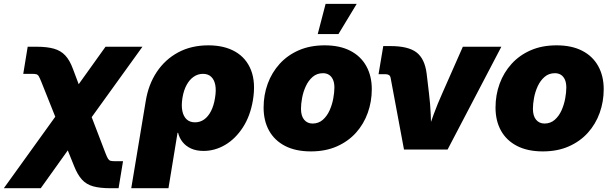

<svg xmlns="http://www.w3.org/2000/svg" viewBox="-89 -789 3231 1013"><path d="M-68.8 204.1 282.2 -283.7H351.6L467.3 18.6Q475.1 39.1 480.7 48.1Q486.3 57.1 494.1 59.3Q502 61.5 517.6 61.5H560.1L536.6 204.1H494.6Q438.5 204.1 402.6 194.1Q366.7 184.1 343.5 158.7Q320.3 133.3 301.8 86.9L268.6 4.4L126 204.1ZM247.1 -61.5 129.4 -356.4Q121.1 -377 116 -386Q110.8 -395 103 -397.2Q95.2 -399.4 79.1 -399.4H33.7L57.1 -542.5H102.1Q158.7 -542.5 195.1 -532.2Q231.4 -522 255.1 -496.8Q278.8 -471.7 295.9 -425.3L326.2 -344.7L467.8 -542.5H662.6L315.9 -61.5Z M603.5 204.1 679.7 -254.4Q693.8 -342.8 738 -409.2Q782.2 -475.6 851.3 -512.7Q920.4 -549.8 1010.3 -549.8Q1094.7 -549.8 1152.8 -516.1Q1210.9 -482.4 1235.8 -418Q1260.7 -353.5 1245.6 -261.2Q1231.4 -176.3 1191.9 -116Q1152.3 -55.7 1098.4 -24.2Q1044.4 7.3 984.9 7.3Q947.3 7.3 919.7 -5.1Q892.1 -17.6 874.8 -39.1Q857.4 -60.5 850.6 -88.4H847.7L799.8 204.1ZM939.9 -143.6Q966.8 -143.6 988.3 -158.9Q1009.8 -174.3 1024.4 -203.1Q1039.1 -231.9 1045.4 -272Q1052.2 -312 1046.9 -340.3Q1041.5 -368.7 1025.1 -384Q1008.8 -399.4 981.9 -399.4Q955.1 -399.4 932.9 -384Q910.6 -368.7 895.3 -340.3Q879.9 -312 873.5 -272Q867.2 -232.9 873 -203.9Q878.9 -174.8 895.8 -159.2Q912.6 -143.6 939.9 -143.6Z M1551.3 9.8Q1471.2 9.8 1415.5 -18.8Q1359.9 -47.4 1330.8 -99.4Q1301.8 -151.4 1301.8 -221.2Q1301.8 -288.1 1323.5 -347.4Q1345.2 -406.7 1386.7 -452.4Q1428.2 -498 1487.8 -523.9Q1547.4 -549.8 1624 -549.8Q1703.6 -549.8 1759 -521.2Q1814.5 -492.7 1843.5 -440.4Q1872.6 -388.2 1872.6 -318.4Q1872.6 -252.9 1851.3 -193.6Q1830.1 -134.3 1789.1 -88.6Q1748 -43 1688.2 -16.6Q1628.4 9.8 1551.3 9.8ZM1560.1 -137.2Q1591.8 -137.2 1614.3 -157Q1636.7 -176.8 1650.1 -207Q1663.6 -237.3 1669.4 -269.8Q1675.3 -302.2 1675.3 -327.1Q1675.3 -352.1 1667.7 -368.9Q1660.2 -385.7 1646.7 -394.3Q1633.3 -402.8 1615.2 -402.8Q1583 -402.8 1560.5 -383.3Q1538.1 -363.8 1524.4 -334Q1510.7 -304.2 1504.9 -272.2Q1499 -240.2 1499 -215.3Q1499 -177.2 1515.9 -157.2Q1532.7 -137.2 1560.1 -137.2ZM1587.4 -609.4 1628.9 -768.6H1793L1696.8 -609.4Z M2042.5 0 1971.7 -379.4Q1970.2 -388.2 1963.4 -392.8Q1956.5 -397.5 1945.3 -397.5H1908.2L1933.1 -545.9H1971.7Q2064.9 -545.9 2108.6 -512.5Q2152.3 -479 2162.1 -399.9L2174.3 -296.9Q2181.2 -241.7 2183.6 -184.6Q2186 -127.4 2187.5 -61.5H2154.8Q2177.7 -127.4 2198.7 -184.6Q2219.7 -241.7 2244.6 -296.9L2353 -542.5H2556.2L2272.5 0Z M2774.9 9.8Q2694.8 9.8 2639.2 -18.8Q2583.5 -47.4 2554.4 -99.4Q2525.4 -151.4 2525.4 -221.2Q2525.4 -288.1 2547.1 -347.4Q2568.8 -406.7 2610.4 -452.4Q2651.9 -498 2711.4 -523.9Q2771 -549.8 2847.7 -549.8Q2927.2 -549.8 2982.7 -521.2Q3038.1 -492.7 3067.1 -440.4Q3096.2 -388.2 3096.2 -318.4Q3096.2 -252.9 3075 -193.6Q3053.7 -134.3 3012.7 -88.6Q2971.7 -43 2911.9 -16.6Q2852.1 9.8 2774.9 9.8ZM2783.7 -137.2Q2815.4 -137.2 2837.9 -157Q2860.4 -176.8 2873.8 -207Q2887.2 -237.3 2893.1 -269.8Q2898.9 -302.2 2898.9 -327.1Q2898.9 -352.1 2891.4 -368.9Q2883.8 -385.7 2870.4 -394.3Q2856.9 -402.8 2838.9 -402.8Q2806.6 -402.8 2784.2 -383.3Q2761.7 -363.8 2748 -334Q2734.4 -304.2 2728.5 -272.2Q2722.7 -240.2 2722.7 -215.3Q2722.7 -177.2 2739.5 -157.2Q2756.3 -137.2 2783.7 -137.2Z"/></svg>

Font: Inter 16pt Black
Style: Italic
Weight: 900
Italic angle: -9.3988°
Version: Version 4.001;git-66647c0bb